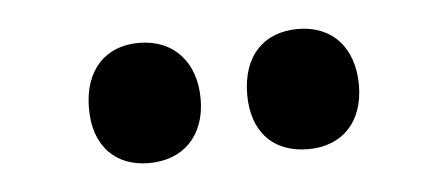

<svg xmlns="http://www.w3.org/2000/svg" viewBox="-27 -799 527 226"><g transform="rotate(-5 236.5 -686.0)"><path d="M77 -685C77 -640 103 -615 142 -615C183 -615 209 -642 209 -685C209 -729 183 -757 142 -757C103 -757 77 -731 77 -685ZM264 -685C264 -641 289 -615 330 -615C371 -615 396 -642 396 -685C396 -729 371 -757 330 -757C290 -757 264 -731 264 -685Z"/></g></svg>

Font: Noto Sans Arabic UI XCn XBd
Style: Regular
Weight: 800
Width: 2
Designer: Monotype Design Team, Nadine Chahine and Nizar Qandah
Foundry: Monotype Imaging Inc.
Version: Version 2.010